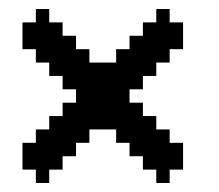

<svg xmlns="http://www.w3.org/2000/svg" viewBox="-20 -461 481 422"><path d="M58.8 -382.4H88.2V-352.9H58.8ZM88.2 -382.4H117.6V-352.9H88.2ZM88.2 -352.9H117.6V-323.5H88.2ZM58.8 -352.9H88.2V-323.5H58.8ZM88.2 -411.8H117.6V-382.4H88.2ZM117.6 -382.4H147.1V-352.9H117.6ZM117.6 -352.9H147.1V-323.5H117.6ZM117.6 -323.5H147.1V-294.1H117.6ZM88.2 -323.5H117.6V-294.1H88.2ZM147.1 -352.9H176.5V-323.5H147.1ZM147.1 -323.5H176.5V-294.1H147.1ZM117.6 -294.1H147.1V-264.7H117.6ZM58.8 -117.6V-147.1H88.2V-117.6ZM58.8 -147.1V-176.5H88.2V-147.1ZM88.2 -147.1V-176.5H117.6V-147.1ZM88.2 -117.6V-147.1H117.6V-117.6ZM88.2 -88.2V-117.6H117.6V-88.2ZM88.2 -176.5V-205.9H117.6V-176.5ZM117.6 -176.5V-205.9H147.1V-176.5ZM117.6 -147.1V-176.5H147.1V-147.1ZM117.6 -117.6V-147.1H147.1V-117.6ZM117.6 -205.9V-235.3H147.1V-205.9ZM147.1 -176.5V-205.9H176.5V-176.5ZM147.1 -147.1V-176.5H176.5V-147.1ZM205.9 -323.5V-294.1H176.5V-323.5ZM205.9 -235.3H176.5V-264.7H205.9ZM205.9 -205.9H176.5V-235.3H205.9ZM205.9 -176.5H176.5V-205.9H205.9ZM205.9 -264.7H176.5V-294.1H205.9ZM176.5 -264.7H147.1V-294.1H176.5ZM176.5 -235.3H147.1V-264.7H176.5ZM176.5 -205.9H147.1V-235.3H176.5ZM352.9 -382.4V-352.9H323.5V-382.4ZM323.5 -382.4V-352.9H294.1V-382.4ZM323.5 -352.9V-323.5H294.1V-352.9ZM352.9 -352.9V-323.5H323.5V-352.9ZM323.5 -411.8V-382.4H294.1V-411.8ZM294.1 -382.4V-352.9H264.7V-382.4ZM294.1 -352.9V-323.5H264.7V-352.9ZM294.1 -323.5V-294.1H264.7V-323.5ZM323.5 -323.5V-294.1H294.1V-323.5ZM264.7 -352.9V-323.5H235.3V-352.9ZM264.7 -323.5V-294.1H235.3V-323.5ZM294.1 -294.1V-264.7H264.7V-294.1ZM323.5 -147.1H294.1V-176.5H323.5ZM323.5 -117.6H294.1V-147.1H323.5ZM323.5 -88.2H294.1V-117.6H323.5ZM323.5 -176.5H294.1V-205.9H323.5ZM294.1 -176.5H264.7V-205.9H294.1ZM294.1 -147.1H264.7V-176.5H294.1ZM294.1 -117.6H264.7V-147.1H294.1ZM294.1 -205.9H264.7V-235.3H294.1ZM264.7 -176.5H235.3V-205.9H264.7ZM264.7 -147.1H235.3V-176.5H264.7ZM205.9 -323.5H235.3V-294.1H205.9ZM205.9 -235.3V-264.7H235.3V-235.3ZM205.9 -205.9V-235.3H235.3V-205.9ZM205.9 -176.5V-205.9H235.3V-176.5ZM205.9 -264.7V-294.1H235.3V-264.7ZM235.3 -264.7V-294.1H264.7V-264.7ZM235.3 -235.3V-264.7H264.7V-235.3ZM235.3 -205.9V-235.3H264.7V-205.9ZM58.8 -441.2H88.2V-411.8H58.8ZM29.4 -411.8H58.8V-382.4H29.4ZM29.4 -117.6H58.8V-88.2H29.4ZM58.8 -88.2H88.2V-58.8H58.8ZM323.5 -88.2H352.9V-58.8H323.5ZM352.9 -117.6H382.4V-88.2H352.9ZM352.9 -411.8H382.4V-382.4H352.9ZM323.5 -441.2H352.9V-411.8H323.5ZM323.5 -411.8H352.9V-382.4H323.5ZM58.8 -411.8H88.2V-382.4H58.8ZM58.8 -117.6H88.2V-88.2H58.8ZM323.5 -117.6H352.9V-88.2H323.5ZM352.9 -147.1H382.4V-117.6H352.9ZM323.5 -147.1H352.9V-117.6H323.5ZM323.5 -176.5H352.9V-147.1H323.5ZM352.9 -382.4H382.4V-352.9H352.9ZM29.4 -382.4H58.8V-352.9H29.4ZM29.4 -147.1H58.8V-117.6H29.4Z"/></svg>

Font: Jersey 20
Style: Regular
Weight: 400
Designer: Sarah Cadigan-Fried
Version: Version 1.000; ttfautohint (v1.8.4.7-5d5b)